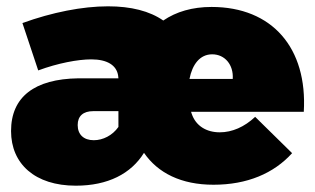

<svg xmlns="http://www.w3.org/2000/svg" viewBox="-20 -577 998 608"><path d="M587 -217 585 -223H942C954 -425 842 -555 650 -555C589 -555 538 -540 497 -512C454 -542 395 -557 322 -557C241 -557 145 -538 51 -504L101 -354C163 -377 227 -389 269 -389C320 -389 349 -370 354 -338L355 -329H228C89 -327 15 -270 15 -162C15 -58 91 11 220 11C322 11 395 -27 436 -93C480 -29 554 8 656 8C763 8 847 -28 905 -92L788 -207C754 -175 715 -158 676 -158C634 -158 600 -178 587 -217ZM717 -327H580C589 -373 613 -405 652 -405C692 -405 720 -372 717 -327ZM275 -225H355V-175C336 -148 306 -133 277 -133C245 -133 226 -151 226 -181C226 -210 244 -225 275 -225Z"/></svg>

Font: Montserrat-Arabic Black
Style: Regular
Weight: 900
Designer: Mohamed Gaber
Foundry: Kief Type Foundry
Version: Version 5.008;PS 005.008;hotconv 1.0.88;makeotf.lib2.5.64775